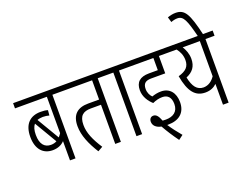

<svg xmlns="http://www.w3.org/2000/svg" viewBox="-147 -1174 2097 1631"><g transform="rotate(-20 902.0 -358.5)"><path d="M421 -575V-622H0V-575H288V-246C281 -235 273 -225 265 -216L146 -417C160 -423 177 -425 196 -426C217 -426 237 -423 254 -418L258 -465C239 -471 220 -473 193 -473C101 -473 39 -420 39 -302C39 -192 94 -131 181 -131C227 -131 263 -147 288 -174V0H338V-575ZM89 -302C89 -345 98 -375 115 -395L235 -192C219 -183 201 -179 182 -179C126 -179 89 -217 89 -302Z M748 -575H831V-622H409V-575H697V-401H598C503 -401 447 -356 447 -251C447 -166 485 -79 541 10L585 -15C529 -101 498 -172 498 -243C498 -326 536 -354 605 -354H697V0H748Z M940 -575H1022V-622H819V-575H889V0H940Z M1208 -237C1256 -237 1285 -207 1285 -147C1285 -77 1237 -47 1172 -47C1163 -47 1154 -47 1143 -48C1125 -95 1108 -115 1082 -115C1059 -115 1045 -98 1045 -73C1045 -38 1072 -13 1117 -4C1146 48 1181 102 1219 154L1260 123C1226 83 1193 40 1167 0C1171 0 1174 0 1177 0C1271 0 1336 -47 1336 -146C1336 -230 1291 -286 1214 -286C1183 -286 1157 -280 1131 -271C1114 -287 1099 -315 1099 -349C1099 -400 1124 -418 1175 -418H1301V-575H1382V-622H1010V-575H1251V-465H1171C1088 -465 1049 -428 1049 -356C1049 -296 1084 -247 1119 -216C1149 -230 1179 -237 1208 -237Z M1804 -622H1373V-575H1461C1484 -546 1501 -510 1501 -466C1501 -407 1471 -376 1400 -356C1426 -208 1478 -148 1568 -148C1614 -148 1648 -165 1671 -188V0H1722V-575H1804ZM1459 -323C1519 -348 1552 -389 1552 -459C1552 -504 1536 -543 1516 -575H1671V-257C1647 -221 1613 -195 1568 -194C1509 -195 1477 -236 1459 -323Z M1671 -615H1718C1670 -820 1641 -871 1557 -871C1532 -871 1507 -865 1485 -857L1499 -810C1519 -818 1539 -822 1557 -822C1612 -822 1631 -773 1671 -615Z"/></g></svg>

Font: Noto Sans Devanagari ExtraCondensed Light
Style: Regular
Weight: 300
Width: 2
Designer: Jelle Bosma - Monotype Design Team
Foundry: Monotype Imaging Inc.
Version: Version 2.004